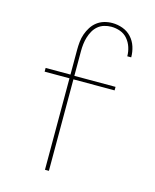

<svg xmlns="http://www.w3.org/2000/svg" viewBox="-112 -820 724 896"><g transform="rotate(15 250.0 -371.5)"><path d="M192 0V-442H72V-460H192V-579Q192 -599 194 -618.5Q196 -638 202.5 -656.5Q209 -675 219.5 -691.5Q230 -708 245.5 -720Q261 -732 280 -737.5Q299 -743 319 -743Q345 -743 369.5 -734Q394 -725 411.5 -706Q429 -687 437 -662Q445 -637 445 -611H426Q426 -633 419 -654.5Q412 -676 397.5 -693Q383 -710 362 -717.5Q341 -725 319 -725Q302 -725 285 -720Q268 -715 255 -704Q242 -693 233.5 -678Q225 -663 220 -646.5Q215 -630 213 -613Q211 -596 211 -579V-459H410V-442H211V0Z"/></g></svg>

Font: Iosevka Term Curly Thin
Style: Regular
Weight: 100
Designer: Belleve Invis
Foundry: Belleve Invis
Version: Version 32.3.0